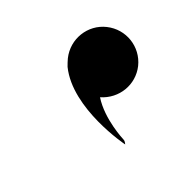

<svg xmlns="http://www.w3.org/2000/svg" viewBox="-75 -899 456 456"><g transform="rotate(-45 153.0 -670.5)"><path d="M121 -540.5C123.5 -543.5 126.5 -547 126.5 -552C126.5 -552 128.5 -617.5 158 -662C188.5 -627.5 239 -622.5 274.5 -650.5C310.5 -679.5 316.5 -732 287.5 -768.5C259 -804.5 206 -810.5 169.5 -781.5C164.5 -777.5 159 -772 154.5 -767.5C91.5 -689.5 121 -540.5 121 -540.5Z"/></g></svg>

Font: Beautique Display
Style: Bold
Weight: 700
Italic angle: -12°
Designer: Nhat-Quang Ngo
Version: Version 1.100;Glyphs 3.2.3 (3260)